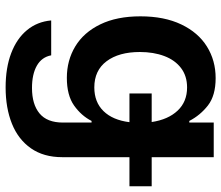

<svg xmlns="http://www.w3.org/2000/svg" viewBox="-72 -505 787 683"><g transform="rotate(90 321.5 -163.5)"><path d="M52.7 47.9H176.8Q183.1 81.5 213.6 98.9Q244.1 116.2 293 116.2Q351.1 116.2 383.5 89.4Q416 62.5 416 5.9V-95.7H410.2Q391.6 -59.1 355.2 -33.4Q318.8 -7.8 256.8 -7.8Q194.8 -7.8 145 -37.8Q95.2 -67.9 66.7 -126.7Q38.1 -185.5 38.1 -269.5Q38.1 -354.5 66.9 -414.8Q95.7 -475.1 145.5 -506.1Q195.3 -537.1 257.8 -537.1Q319.8 -537.1 355 -509.8Q390.1 -482.4 410.2 -443.4H416V-530.3H539.1V-309.6H642.6V-230.5H539.1V8.8Q539.1 74.7 507.6 119.9Q476.1 165 420.2 187.5Q364.3 210 291 210Q221.2 210 169.2 190.2Q117.2 170.4 87.2 134Q57.1 97.7 52.7 47.9ZM414.6 -230.5H312.5V-309.6H414.1Q405.3 -368.2 373.5 -401.9Q341.8 -435.5 291 -435.5Q250.5 -435.5 222.2 -414.1Q193.8 -392.6 179.4 -354.5Q165 -316.4 165 -267.6Q165 -192.9 197.8 -149.2Q230.5 -105.5 291 -105.5Q343.3 -105.5 375.2 -138.2Q407.2 -170.9 414.6 -230.5Z"/></g></svg>

Font: Pretendard SemiBold
Style: Regular
Weight: 600
Designer: Base glyphs from Inter by Rasmus Andersson; Hangeul glyphs from Noto Sans CJK(Source Han Sans) by Jang Soo-young and Kan
Foundry: Kil Hyung-jin
Version: Version 1.309